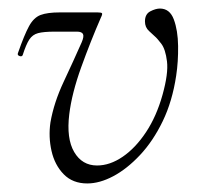

<svg xmlns="http://www.w3.org/2000/svg" viewBox="-20 -416 468 449"><path d="M184 13Q150 13 129 -8.5Q108 -30 100.5 -63Q93 -96 98 -130Q106 -176 129 -225Q152 -274 171 -317Q177 -331 174 -336.5Q171 -342 160 -342H108Q82 -342 69 -338.5Q56 -335 48.5 -323.5Q41 -312 33 -287Q31 -283 25.5 -285Q20 -287 22 -292Q37 -335 48 -355Q59 -375 75 -381Q91 -387 120 -387H208Q217 -387 218.5 -385Q220 -383 216 -375Q192 -320 170 -259Q148 -198 142 -149Q135 -92 153.5 -60.5Q172 -29 207 -29Q237 -29 267 -49.5Q297 -70 321.5 -107Q346 -144 360 -194Q374 -244 370.5 -272.5Q367 -301 357 -314Q347 -327 342 -331Q338 -335 328.5 -343.5Q319 -352 319 -366Q319 -383 331.5 -389.5Q344 -396 354 -396Q377 -396 386.5 -370.5Q396 -345 396.5 -308.5Q397 -272 392 -239Q383 -179 360.5 -132.5Q338 -86 307.5 -53.5Q277 -21 245 -4Q213 13 184 13Z"/></svg>

Font: Cormorant Garamond Light
Style: Italic
Weight: 300
Italic angle: -10°
Designer: Christian Thalmann (Catharsis Fonts)
Foundry: Catharsis Fonts
Version: Version 4.001